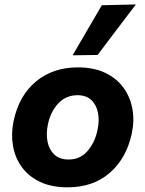

<svg xmlns="http://www.w3.org/2000/svg" viewBox="-20 -808 638 842"><path d="M276.5 13.5Q205 13.5 154.8 -10.8Q104.5 -35 75 -76.2Q45.5 -117.5 36.8 -169.2Q28 -221 39.5 -276.5Q63 -388.5 137.5 -450.5Q212 -512.5 321.5 -512.5Q391 -512.5 441 -488.8Q491 -465 521 -424Q551 -383 560.5 -331.2Q570 -279.5 558 -223Q535 -114.5 462 -50.5Q389 13.5 276.5 13.5ZM281 -108.5Q332 -108.5 364.2 -146.2Q396.5 -184 407.5 -237.5Q416.5 -278 409.8 -313Q403 -348 380.5 -369.2Q358 -390.5 320 -390.5Q269 -390.5 235.2 -354.2Q201.5 -318 190 -262Q181.5 -221.5 188.5 -186.5Q195.5 -151.5 218.5 -130Q241.5 -108.5 281 -108.5ZM298.5 -565.5Q331 -621 362.8 -675.8Q394.5 -730.5 426.5 -785L576 -788.5Q532.5 -731.5 490.5 -676.2Q448.5 -621 408 -567Z"/></svg>

Font: Commissioner
Style: Bold Italic
Weight: 700
Italic angle: -12°
Designer: Kostas Bartsokas
Foundry: Kostas Bartsokas
Version: Version 1.000; ttfautohint (v1.8.3)